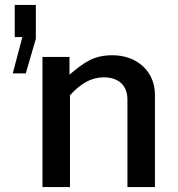

<svg xmlns="http://www.w3.org/2000/svg" viewBox="-20 -762 723 782"><path d="M265 0V-374C309 -422 351 -447 403 -447C464 -447 499 -413 499 -357V0H611V-377C611 -470 539 -537 438 -537C359 -537 321 -506 263 -458V-530H153V0ZM85 -463 126 -604V-742H40V-611H71L32 -463Z"/></svg>

Font: Cheyenne Sans Medium
Style: Regular
Weight: 500
Designer: The Public Sans project authors (U.S. Web Design System), Libre Franklin designed by Pablo Impallari and Rodrigo Fuenzal
Foundry: The Cheyenne Sans Project Authors
Version: Version 2.007